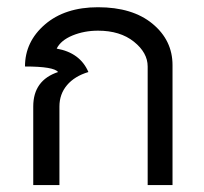

<svg xmlns="http://www.w3.org/2000/svg" viewBox="-20 -540 579 544"><path d="M468.8 -15.6H398.4V-351.6Q398.4 -390.6 359.4 -421.9Q320.3 -453.1 257.8 -453.1Q218.8 -453.1 185.5 -439.5Q152.3 -425.8 140.6 -402.3Q207 -390.6 230.5 -335.9Q191.4 -324.2 169.9 -298.8Q148.4 -273.4 148.4 -238.3V-15.6H74.2V-238.3Q74.2 -312.5 144.5 -335.9Q132.8 -351.6 50.8 -351.6Q50.8 -421.9 107.4 -470.7Q164.1 -519.5 257.8 -519.5Q355.5 -519.5 412.1 -472.7Q468.8 -425.8 468.8 -355.5Z"/></svg>

Font: 和音 by 宁静之雨，公众号njzyshare
Style: Regular
Weight: 400
Designer: Steve Matteson
Foundry: Ascender Corporation
Version: Version 6.00;June 8, 2018;FontCreator 11.0.0.2388 32-bit